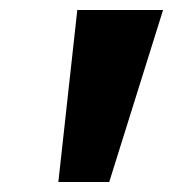

<svg xmlns="http://www.w3.org/2000/svg" viewBox="-20 -740 347 385"><path d="M97 -375 135 -720H307L199 -375Z"/></svg>

Font: Radio Canada
Style: Italic
Weight: 400
Italic angle: -12°
Designer: Charles Daoud, Etienne Aubert Bonn, Alexandre Saumier Demers, Jacques Le Bailly
Foundry: Radio-Canada
Version: Version 2.104;gftools[0.9.28.dev5+ged2979d]